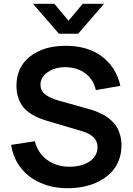

<svg xmlns="http://www.w3.org/2000/svg" viewBox="-20 -975 698 1010"><path d="M290 -797.5 153.5 -955H266L340.5 -866L415 -955H527.5L391 -797.5ZM336.5 15Q257 15 194.5 -12.5Q130.5 -40 90 -91.5Q49.5 -143 38.5 -213L163.5 -232Q179.5 -169 228.8 -133.5Q278 -98 344 -98Q411.5 -98 452.2 -126.2Q493 -154.5 493 -201.5Q493 -260.5 413 -284.5L227 -339.5Q202.5 -347 183.2 -354.8Q164 -362.5 141 -377.5Q118 -392.5 102.8 -411Q87.5 -429.5 77 -458.5Q66.5 -487.5 66.5 -523.5Q66.5 -622.5 139 -678.8Q211.5 -735 329.5 -734Q441.5 -733.5 515.8 -678.2Q590 -623 613.5 -523.5L484 -501Q472.5 -556 430.2 -588Q388 -620 328 -621.5Q270.5 -622.5 231.8 -596Q193 -569.5 193 -529.5Q193 -503.5 209 -486.5Q234.5 -460 297 -443.5L426 -407.5Q447 -402 462.5 -397Q478 -392 499.2 -383Q520.5 -374 536 -364.2Q551.5 -354.5 568 -339Q584.5 -323.5 595 -305.8Q605.5 -288 612.2 -263.2Q619 -238.5 619 -209.5Q619 -166 604 -129Q589 -92 562.5 -65.8Q536 -39.5 500.2 -21Q464.5 -2.5 423 6.2Q381.5 15 336.5 15Z"/></svg>

Font: Vortex Mix
Style: Bold
Weight: 700
Designer: Mikhail Sharanda
Foundry: Mikhail Sharanda
Version: Version 4.504;Glyphs 3.1.2 (3151)